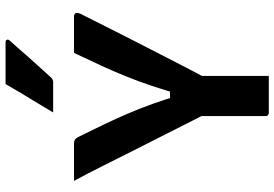

<svg xmlns="http://www.w3.org/2000/svg" viewBox="-168 -818 986 690"><g transform="rotate(-90 325.0 -473.0)"><path d="M397 0Q375 0 352.5 0Q330 0 308.5 0Q287 0 264 0Q261 0 258.5 -1.5Q256 -3 254.5 -5Q253 -7 253 -11Q253 -82 253 -157Q253 -232 253 -303H397Q397 -271 397 -236Q397 -201 397 -166.5Q397 -132 397 -100Q397 -75 397 -50Q397 -25 397 0ZM20 -700Q56 -700 89.5 -700Q123 -700 154 -700Q161 -700 165.5 -698Q170 -696 173.5 -691.5Q177 -687 181 -678Q203 -634 223 -592Q243 -550 261.5 -507Q280 -464 296.5 -418Q313 -372 328 -321L292 -355H368L331 -321Q346 -374 361.5 -420.5Q377 -467 395 -511.5Q413 -556 434 -602Q455 -648 480 -700Q515 -700 547.5 -700Q580 -700 610 -700Q619 -700 622.5 -694.5Q626 -689 620 -676Q598 -633 575.5 -587.5Q553 -542 529 -495.5Q505 -449 480.5 -401Q456 -353 432 -306.5Q408 -260 384 -216Q342 -216 317.5 -216Q293 -216 282 -217Q271 -218 267 -221Q263 -224 260 -228Q254 -239 236 -275Q218 -311 191.5 -363Q165 -415 135 -474.5Q105 -534 75.5 -593Q46 -652 20 -700ZM368 -946Q406 -946 427.5 -946Q449 -946 468.5 -946Q488 -946 519 -946Q525 -946 527 -941.5Q529 -937 525 -932Q506 -911 492 -895Q478 -879 464.5 -863.5Q451 -848 433.5 -829Q416 -810 390 -781Q388 -779 384 -777Q380 -775 374 -775Q346 -775 328.5 -775Q311 -775 297 -775Q283 -775 266 -775Q284 -806 300.5 -833Q317 -860 334 -888Q351 -916 368 -946Z"/></g></svg>

Font: Recursive
Style: Bold
Weight: 700
Version: Version 1.085